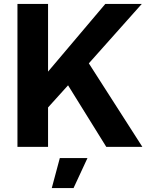

<svg xmlns="http://www.w3.org/2000/svg" viewBox="-20 -749 763 979"><path d="M522 0 327 -314 215 -190V-372L517 -729H703L433 -426L706 0ZM69 0V-729H225V0ZM244 210 285 57H426L355 210Z"/></svg>

Font: Mona Sans ExtraLight
Style: Bold
Weight: 700
Version: Version 2.000